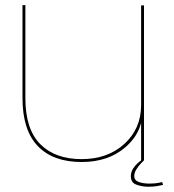

<svg xmlns="http://www.w3.org/2000/svg" viewBox="-20 -610 660 730"><path d="M516.5 0V-143Q503.5 -91 457 -50.5Q392 6 290.5 6Q181.5 6 123.5 -54.8Q65.5 -115.5 65.5 -237.5V-590.5H76.5V-236.5Q76.5 -119 133 -62Q189.5 -5 290.5 -5Q389.5 -5 453 -63Q516.5 -121 516.5 -210.5V-589.5H527.5V0ZM544.5 100Q520 100 498.8 92.2Q477.5 84.5 477.5 60.5Q477.5 44.5 485.8 31.5Q494 18.5 503.8 10Q513.5 1.5 516.5 0H527Q525 2 516 11.2Q507 20.5 498.8 33.5Q490.5 46.5 490.5 59.5Q490.5 76 508 82Q525.5 88 547 88Q577 88 596.5 82L600 93Q592.5 95 577.2 97.5Q562 100 544.5 100Z"/></svg>

Font: Anybody ExtraExpanded Thin
Style: Regular
Weight: 100
Width: 8
Designer: Tyler Finck
Foundry: Etcetera Type Company
Version: Version 1.010; ttfautohint (v1.8.3) -l 8 -r 50 -G 200 -x 14 